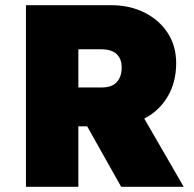

<svg xmlns="http://www.w3.org/2000/svg" viewBox="-20 -720 747 740"><path d="M80 0V-700H408Q481 -700 538 -671Q595 -642 627 -592Q659 -542 659 -477Q659 -403 626 -347.5Q593 -292 536 -263L688 0H447L316 -233H282V0ZM282 -383H374Q411 -383 430 -403.5Q449 -424 449 -460Q449 -493 429.5 -511.5Q410 -530 370 -530H282Z"/></svg>

Font: Lexend Black
Style: Regular
Weight: 900
Designer: Bonnie Shaver-Troup, Thomas Jockin
Foundry: Lexend
Version: Version 1.007; ttfautohint (v1.8.3)